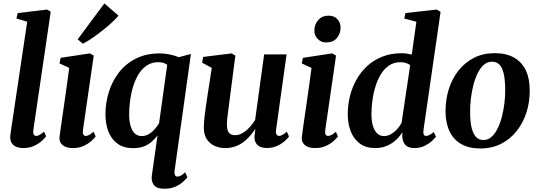

<svg xmlns="http://www.w3.org/2000/svg" viewBox="-20 -874 3217 1147"><path d="M179 -96.5Q177 -79.5 181.5 -70.8Q186 -62 196 -62Q204 -62 214.5 -67Q225 -72 243 -87.5L255.5 -59Q247 -48 229.2 -31.8Q211.5 -15.5 183.5 -2.5Q155.5 10.5 116.5 10.5Q97.5 10.5 80 4Q62.5 -2.5 51.8 -16.8Q41 -31 41 -54Q41 -59.5 41.8 -66.5Q42.5 -73.5 43.8 -81.2Q45 -89 45.5 -94L142.5 -744.5L78 -763.5L86 -796L261 -817L283 -804Z M415.5 10.5Q389 10.5 370.2 2.5Q351.5 -5.5 342.2 -20.8Q333 -36 336 -58Q338 -76.5 342.5 -107.2Q347 -138 352.8 -178.5Q358.5 -219 365.5 -266.2Q372.5 -313.5 379.5 -365Q386.5 -416.5 393.5 -468.5L335.5 -495L342 -528.5L516.5 -555L540 -542L475.5 -97Q473 -79 477.8 -70.5Q482.5 -62 492 -62Q501.5 -62 512 -67.5Q522.5 -73 539 -87L551.5 -58.5Q544 -48.5 526.2 -32.2Q508.5 -16 480.8 -2.8Q453 10.5 415.5 10.5ZM444 -639 603.5 -853.5 687.5 -781Q679.5 -769.5 661.2 -751.8Q643 -734 618.8 -713.5Q594.5 -693 568.2 -673.2Q542 -653.5 517.5 -637.5Q493 -621.5 475 -613Z M1022.5 149.5Q1021 163.5 1025.5 172.2Q1030 181 1040 181Q1049 181 1060.8 174.8Q1072.5 168.5 1086.5 155L1099.5 185Q1092.5 194.5 1074.8 211Q1057 227.5 1028.8 240.5Q1000.5 253.5 962 253.5Q915.5 253.5 899 230.8Q882.5 208 887 175.5L921 -64.5Q905.5 -44.5 886 -27.2Q866.5 -10 839.8 0.5Q813 11 775 11Q719.5 11 682.8 -15.2Q646 -41.5 628 -87.2Q610 -133 610 -192Q610 -259 630 -323.8Q650 -388.5 690.2 -440.8Q730.5 -493 791.8 -524Q853 -555 935 -555Q964.5 -555 995.8 -548.2Q1027 -541.5 1048 -532.5L1120.5 -551.5ZM979 -487Q968 -495 954.5 -498.8Q941 -502.5 925.5 -502.5Q886.5 -502.5 857.5 -483.2Q828.5 -464 808.2 -431.2Q788 -398.5 775.5 -358Q763 -317.5 757.2 -274.2Q751.5 -231 751.5 -191Q751.5 -148 760.8 -119Q770 -90 786.8 -75.5Q803.5 -61 825.5 -61Q848 -61 867.8 -72.2Q887.5 -83.5 903.8 -101.8Q920 -120 930.5 -139Z M1325 10.5Q1292.5 10.5 1263.8 -1.8Q1235 -14 1216.5 -40.8Q1198 -67.5 1197.5 -111Q1197.5 -128 1199.2 -149.2Q1201 -170.5 1204 -194Q1207 -217.5 1210.5 -241.2Q1214 -265 1217 -286L1245 -468.5L1187.5 -499.5L1193.5 -534L1364 -555L1386 -542L1353 -287Q1350.5 -266.5 1347.5 -244.2Q1344.5 -222 1341.8 -201Q1339 -180 1337.2 -162.5Q1335.5 -145 1335.5 -133.5Q1335.5 -109 1340.8 -94.2Q1346 -79.5 1357 -73Q1368 -66.5 1385 -66.5Q1407.5 -66.5 1429.5 -79.5Q1451.5 -92.5 1470.8 -113.2Q1490 -134 1504 -157L1558 -549H1692L1629 -97.5Q1626.5 -79 1632 -70.5Q1637.5 -62 1647 -62Q1656 -62 1666.5 -67.5Q1677 -73 1693.5 -87.5L1706.5 -58.5Q1699.5 -48 1681.5 -31.8Q1663.5 -15.5 1636.5 -2.8Q1609.5 10 1575.5 10Q1538.5 10 1520.5 -5.8Q1502.5 -21.5 1500.5 -47.5Q1500 -50.5 1500.2 -56.8Q1500.5 -63 1501.5 -70.8Q1502.5 -78.5 1503.5 -86.5Q1504.5 -94.5 1505.5 -101.5L1504 -102Q1490.5 -81.5 1473 -61.2Q1455.5 -41 1433.5 -24.8Q1411.5 -8.5 1384.5 1Q1357.5 10.5 1325 10.5Z M1863 10.5Q1836.5 10.5 1817.8 2.5Q1799 -5.5 1789.8 -20.8Q1780.5 -36 1783.5 -58Q1785.5 -76.5 1790 -107.2Q1794.5 -138 1800.2 -178.5Q1806 -219 1813 -266.2Q1820 -313.5 1827 -365Q1834 -416.5 1841 -468.5L1783 -495L1789.5 -528.5L1964 -555L1987.5 -542L1923 -97Q1920.5 -79 1925.2 -70.5Q1930 -62 1939.5 -62Q1949 -62 1959.5 -67.5Q1970 -73 1986.5 -87L1999 -58.5Q1991.5 -48.5 1973.8 -32.2Q1956 -16 1928.2 -2.8Q1900.5 10.5 1863 10.5ZM1927.5 -620.5Q1897.5 -620.5 1877.2 -642.2Q1857 -664 1858 -693Q1859 -729.5 1881.8 -755Q1904.5 -780.5 1942.5 -780.5Q1977 -780.5 1996 -759Q2015 -737.5 2014.5 -710Q2014.5 -672.5 1992.5 -646.5Q1970.5 -620.5 1927.5 -620.5Z M2510 -98Q2507.5 -80 2511.2 -71Q2515 -62 2525 -62Q2534 -62 2544.8 -67.2Q2555.5 -72.5 2571.5 -85.5L2584.5 -57Q2577 -47.5 2559.8 -31.5Q2542.5 -15.5 2516.2 -2.5Q2490 10.5 2455.5 10.5Q2418 10.5 2401 -8.8Q2384 -28 2383 -61.5L2384 -85Q2371 -62 2348 -40Q2325 -18 2293.2 -3.8Q2261.5 10.5 2221.5 10.5Q2166.5 10.5 2130 -16.2Q2093.5 -43 2075.5 -88.8Q2057.5 -134.5 2057.5 -192Q2057.5 -245.5 2070.2 -298Q2083 -350.5 2108.8 -397Q2134.5 -443.5 2173.2 -479.2Q2212 -515 2264 -535.5Q2316 -556 2380.5 -556Q2395 -556 2410.8 -553.8Q2426.5 -551.5 2440 -548L2467.5 -744L2395 -763.5L2402 -796L2588.5 -817L2612 -803.5ZM2430.5 -485Q2420 -493 2405 -497.8Q2390 -502.5 2372 -502.5Q2333.5 -502.5 2304.5 -483Q2275.5 -463.5 2255.5 -430.8Q2235.5 -398 2223 -357.5Q2210.5 -317 2204.8 -274Q2199 -231 2199 -191.5Q2199 -150 2208.2 -120.8Q2217.5 -91.5 2234.2 -76.2Q2251 -61 2273 -61Q2295.5 -61 2316 -73Q2336.5 -85 2353 -103.2Q2369.5 -121.5 2379 -140.5Z M2935.5 -556.5Q3003.5 -556.5 3050 -530.5Q3096.5 -504.5 3120.5 -455Q3144.5 -405.5 3144.5 -334.5Q3145 -265 3125 -202.5Q3105 -140 3066.8 -91.5Q3028.5 -43 2973.5 -15Q2918.5 13 2849 13Q2782 13 2735.8 -13.2Q2689.5 -39.5 2665.8 -89Q2642 -138.5 2641.5 -208.5Q2641.5 -279 2661.2 -341.8Q2681 -404.5 2719.2 -452.8Q2757.5 -501 2812 -528.8Q2866.5 -556.5 2935.5 -556.5ZM2920 -505.5Q2891.5 -505.5 2870 -486.5Q2848.5 -467.5 2833 -435.5Q2817.5 -403.5 2807.5 -364Q2797.5 -324.5 2792.8 -282.8Q2788 -241 2788.5 -203.5Q2788.5 -144.5 2798 -108Q2807.5 -71.5 2825 -54.5Q2842.5 -37.5 2867.5 -37.5Q2895.5 -37.5 2916.8 -56.8Q2938 -76 2953.5 -108Q2969 -140 2979 -179.5Q2989 -219 2993.8 -260.8Q2998.5 -302.5 2998 -340.5Q2997.5 -399.5 2988.8 -435.8Q2980 -472 2962.8 -488.8Q2945.5 -505.5 2920 -505.5Z"/></svg>

Font: Merriweather 48pt
Style: Bold Italic
Weight: 700
Italic angle: -7.8°
Version: Version 2.101